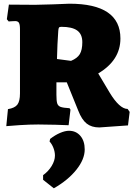

<svg xmlns="http://www.w3.org/2000/svg" viewBox="-20 -673 721 1038"><path d="M403 -75 341 -228H285V-160Q285 -127 289.5 -113.5Q294 -100 308 -95Q322 -90 356 -88L361 -80L351 4Q331 3 280.5 1.5Q230 0 187 0Q141 0 86 3.5Q31 7 14 9L23 -83Q60 -89 74 -107.5Q88 -126 88 -168V-515Q88 -540 82.5 -549.5Q77 -559 62 -559Q50 -559 40 -558Q30 -557 27 -557L17 -569L28 -648L170 -647Q200 -647 266.5 -649.5Q333 -652 355 -653Q631 -653 631 -465Q631 -347 511 -276L573 -172Q599 -129 623.5 -106.5Q648 -84 670 -84L681 -68L672 5L517 16Q475 16 448.5 -5Q422 -26 403 -75ZM425 -445Q425 -488 397.5 -508Q370 -528 312 -528Q302 -528 299 -524Q296 -520 295 -506Q290 -438 288 -354L364 -344Q398 -358 411.5 -380.5Q425 -403 425 -445ZM213 299V274Q242 253 259.5 224Q277 195 277 168Q277 148 269 127Q261 106 248 92L251 78Q278 57 305 45.5Q332 34 353 34Q391 34 414.5 61.5Q438 89 438 135Q438 188 393 244.5Q348 301 271 345Z"/></svg>

Font: Alegreya SC Black
Style: Regular
Weight: 900
Designer: Juan Pablo del Peral
Foundry: Huerta Tipografica
Version: Version 2.007; ttfautohint (v1.6)